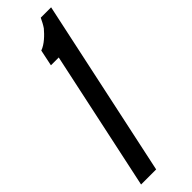

<svg xmlns="http://www.w3.org/2000/svg" viewBox="-253 -741 747 747"><g transform="rotate(-45 120.5 -367.5)"><path d="M124 -576 1 0H84L241 -735H184C178 -722 170 -707 163 -697C146 -677 121 -652 95 -643L81 -576Z"/></g></svg>

Font: League Gothic Condensed Italic
Style: Regular
Weight: 400
Width: 3
Designer: Tyler Finck
Foundry: The League of Moveable Type
Version: Version 1.001;PS 001.001;hotconv 1.0.56;makeotf.lib2.0.21325